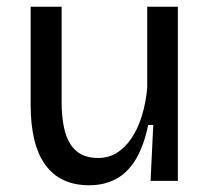

<svg xmlns="http://www.w3.org/2000/svg" viewBox="-20 -537 627 570"><path d="M245 13Q159 13 115 -47Q71 -107 71 -226V-517H163V-234Q163 -150 189 -109Q215 -68 271 -68Q302 -68 326.5 -83Q351 -98 370 -126Q389 -154 401 -192.5Q413 -231 417 -276V-517H508V-216V0H427L435 -166H420Q407 -104 383.5 -64.5Q360 -25 325 -6Q290 13 245 13Z"/></svg>

Font: Bricolage Grotesque 96pt ExtraBold
Style: Regular
Weight: 400
Version: Version 1.001;gftools[0.9.33.dev8+g029e19f]